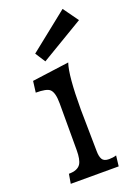

<svg xmlns="http://www.w3.org/2000/svg" viewBox="-161 -923 697 987"><g transform="rotate(-20 187.5 -429.5)"><path d="M248.5 -590.8Q226.6 -527.3 226.6 -340.8L230 -113.3Q230 -83.5 239.3 -67.6Q248.5 -51.8 276.4 -51.8Q298.8 -51.8 316.4 -57.6L309.6 0H47.4L56.2 -51.8Q104 -51.8 121.1 -78.1Q135.3 -100.6 135.3 -152.8V-408.2Q135.3 -469.2 113.8 -487.3Q96.7 -502 38.6 -502L46.4 -563.5ZM104.5 -691.4 315.4 -859.4 375 -776.4 140.1 -636.2Z"/></g></svg>

Font: HeadlandOne
Style: Regular
Weight: 400
Designer: Gary Lonergan
Foundry: Sorkin Type Co.
Version: Version 1.002